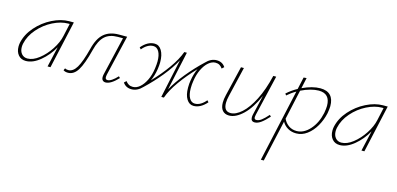

<svg xmlns="http://www.w3.org/2000/svg" viewBox="-68 -882 3288 1590"><g transform="rotate(15 1576.0 -86.5)"><path d="M421 -408 330 0H305L345 -175Q303 -100 240.5 -48.5Q178 3 118 3Q77 3 53.5 -25Q30 -53 30 -97Q30 -113 33 -129Q49 -205 105.5 -269Q162 -333 237 -370.5Q312 -408 381 -408ZM367 -278 391 -387H378Q316 -387 247.5 -352.5Q179 -318 127 -258.5Q75 -199 60 -129Q57 -114 57 -100Q57 -64 76 -42Q95 -20 126 -20Q173 -20 224.5 -60Q276 -100 315.5 -160.5Q355 -221 367 -278Z M909 -62Q847 4 803 4Q787 4 777.5 -5.5Q768 -15 768 -34Q768 -45 771 -58L848 -387H804Q733 -387 692.5 -350Q652 -313 631 -229Q599 -102 565 -47.5Q531 7 481 7Q456 7 441 -4L449 -22Q461 -15 478 -15Q519 -15 549 -65.5Q579 -116 609 -232Q632 -326 680.5 -367Q729 -408 808 -408H878L796 -59Q794 -52 794 -41Q794 -19 813 -19Q846 -19 897 -74Z M1720 -373 1702 -356Q1690 -373 1676 -381.5Q1662 -390 1641 -390Q1611 -390 1582 -365.5Q1553 -341 1531.5 -296.5Q1510 -252 1502 -195Q1497 -166 1497 -133Q1497 -79 1514.5 -48.5Q1532 -18 1562 -18Q1588 -18 1612 -32.5Q1636 -47 1656 -72L1669 -58Q1644 -29 1615.5 -13Q1587 3 1557 3Q1519 3 1496.5 -33.5Q1474 -70 1474 -132Q1474 -167 1479 -194Q1488 -251 1510 -299Q1437 -223 1381 -144.5Q1325 -66 1302 0H1280L1351 -333Q1313 -262 1251 -186Q1189 -110 1118 -43Q1075 3 1024 3Q976 3 950 -35L968 -52Q980 -36 994.5 -27.5Q1009 -19 1030 -19Q1061 -19 1089.5 -43.5Q1118 -68 1139.5 -112Q1161 -156 1169 -214Q1174 -251 1174 -275Q1174 -329 1156.5 -359.5Q1139 -390 1108 -390Q1083 -390 1059 -376Q1035 -362 1014 -336L1001 -350Q1053 -412 1114 -412Q1152 -412 1174.5 -374.5Q1197 -337 1197 -275Q1197 -250 1192 -215Q1183 -157 1161 -110Q1233 -185 1288.5 -263Q1344 -341 1368 -408H1390L1318 -75Q1356 -145 1419 -222Q1482 -299 1554 -367Q1596 -412 1646 -412Q1695 -412 1720 -373Z M2199 -77Q2163 -37 2134.5 -16.5Q2106 4 2081 4Q2048 4 2048 -31Q2048 -43 2051 -56L2091 -227Q2042 -114 1980 -55Q1918 4 1861 4Q1825 4 1804.5 -19Q1784 -42 1784 -87Q1784 -116 1793 -153L1854 -408H1879L1819 -154Q1810 -117 1810 -91Q1810 -19 1868 -19Q1912 -19 1962 -63.5Q2012 -108 2057 -196Q2102 -284 2131 -408H2156L2074 -59Q2071 -47 2071 -39Q2071 -19 2089 -19Q2110 -19 2132.5 -36Q2155 -53 2187 -89Z M2652 -288Q2652 -266 2645 -226Q2632 -166 2602 -113.5Q2572 -61 2529 -29Q2486 3 2436 3Q2396 3 2364.5 -15Q2333 -33 2315 -65L2236 289H2211L2349 -332Q2310 -310 2275 -279L2265 -293Q2306 -330 2354 -356L2377 -460L2402 -462L2382 -370Q2467 -410 2535 -410Q2593 -410 2622.5 -379Q2652 -348 2652 -288ZM2625 -283Q2625 -388 2527 -388Q2496 -388 2456.5 -377.5Q2417 -367 2377 -347L2321 -92Q2337 -58 2366 -37.5Q2395 -17 2434 -17Q2496 -17 2547.5 -74.5Q2599 -132 2618 -221Q2625 -261 2625 -283Z M3112 -408 3021 0H2996L3036 -175Q2994 -100 2931.5 -48.5Q2869 3 2809 3Q2768 3 2744.5 -25Q2721 -53 2721 -97Q2721 -113 2724 -129Q2740 -205 2796.5 -269Q2853 -333 2928 -370.5Q3003 -408 3072 -408ZM3058 -278 3082 -387H3069Q3007 -387 2938.5 -352.5Q2870 -318 2818 -258.5Q2766 -199 2751 -129Q2748 -114 2748 -100Q2748 -64 2767 -42Q2786 -20 2817 -20Q2864 -20 2915.5 -60Q2967 -100 3006.5 -160.5Q3046 -221 3058 -278Z"/></g></svg>

Font: Ysabeau Extralight
Style: Italic
Weight: 200
Italic angle: -12°
Designer: Christian Thalmann (Catharsis Fonts)
Version: Version 0.003